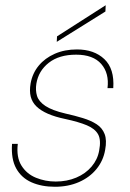

<svg xmlns="http://www.w3.org/2000/svg" viewBox="-20 -702 496 734"><path d="M190 12Q139 12 100.5 -5Q62 -22 42 -58Q22 -94 26 -152H48Q42 -101 62 -69Q82 -37 117.5 -22.5Q153 -8 193 -8Q236 -8 271.5 -23Q307 -38 330 -65Q353 -92 359 -126Q367 -167 355 -188.5Q343 -210 312 -223Q281 -236 230 -247Q191 -255 163.5 -267Q136 -279 119.5 -295Q103 -311 97.5 -332.5Q92 -354 97 -383Q104 -422 128 -451Q152 -480 189.5 -496.5Q227 -513 274 -513Q340 -513 379 -476Q418 -439 413 -365H391Q398 -422 367 -457.5Q336 -493 271 -493Q206 -493 166.5 -462Q127 -431 119 -382Q115 -357 121.5 -335.5Q128 -314 153.5 -297Q179 -280 230 -268Q266 -260 297 -250.5Q328 -241 349.5 -227Q371 -213 380 -189.5Q389 -166 382 -129Q375 -88 349 -56Q323 -24 282 -6Q241 12 190 12ZM197 -542 198 -563 384 -682 383 -658Z"/></svg>

Font: DM Sans 18pt Thin
Style: Italic
Weight: 250
Italic angle: -10°
Designer: Colophon Foundry, Jonny Pinhorn
Foundry: Colophon Foundry
Version: Version 4.004;gftools[0.9.30]